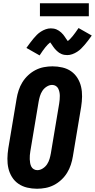

<svg xmlns="http://www.w3.org/2000/svg" viewBox="-20 -1150 583 1178"><path d="M207 8Q176 8 146.5 1Q117 -6 93 -22.5Q69 -39 53.5 -64Q38 -89 31.5 -117.5Q25 -146 25.5 -177Q26 -208 31 -240L82 -545Q86 -570 94.5 -596Q103 -622 117.5 -645.5Q132 -669 153 -688.5Q174 -708 198.5 -720.5Q223 -733 249.5 -738Q276 -743 302 -743Q333 -743 363 -736Q393 -729 416.5 -712.5Q440 -696 455.5 -671Q471 -646 477.5 -617.5Q484 -589 483.5 -558Q483 -527 478 -495L427 -190Q423 -165 414.5 -139Q406 -113 391.5 -89.5Q377 -66 356 -46.5Q335 -27 310.5 -14.5Q286 -2 259.5 3Q233 8 207 8ZM209 -106Q226 -106 242.5 -116.5Q259 -127 269 -142.5Q279 -158 284 -175Q289 -192 292 -209L343 -514Q345 -526 346 -538Q347 -550 347 -562Q347 -574 344.5 -585.5Q342 -597 337 -607Q332 -617 322 -623Q312 -629 300 -629Q283 -629 266.5 -618.5Q250 -608 240 -592.5Q230 -577 225 -560Q220 -543 217 -526L166 -221Q164 -209 163 -197Q162 -185 162.5 -173Q163 -161 165 -149.5Q167 -138 172 -128Q177 -118 187 -112Q197 -106 209 -106ZM223 -810 142 -856Q154 -873 165 -887.5Q176 -902 186 -914Q196 -926 206.5 -936.5Q217 -947 231 -956Q245 -965 260.5 -970.5Q276 -976 292 -976Q301 -976 309.5 -974.5Q318 -973 326.5 -969.5Q335 -966 341.5 -961.5Q348 -957 355.5 -950.5Q363 -944 368 -937.5Q373 -931 377.5 -924.5Q382 -918 386.5 -911Q391 -904 396 -898Q411 -910 426 -928.5Q441 -947 462 -978L543 -932Q531 -915 520 -900.5Q509 -886 498.5 -874Q488 -862 477.5 -851.5Q467 -841 453 -832Q439 -823 423.5 -817.5Q408 -812 393 -812Q383 -812 374.5 -813.5Q366 -815 357.5 -818.5Q349 -822 342.5 -826.5Q336 -831 329 -837.5Q322 -844 316.5 -850.5Q311 -857 306.5 -863.5Q302 -870 297 -877.5Q292 -885 288 -890Q273 -878 258 -859.5Q243 -841 223 -810ZM225 -1050V-1130H525V-1050Z"/></svg>

Font: Iosevka SS04 Heavy Oblique
Style: Regular
Weight: 900
Italic angle: -9°
Monospace: yes
Designer: Belleve Invis
Foundry: Belleve Invis
Version: Version 19.0.0; ttfautohint (v1.8.4)